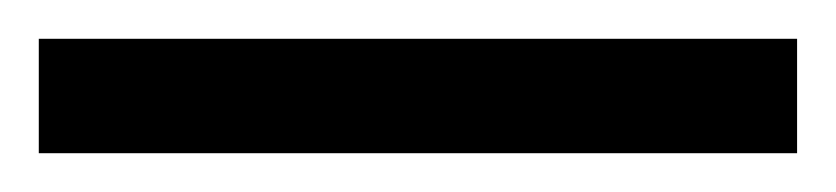

<svg xmlns="http://www.w3.org/2000/svg" viewBox="-25 -839 431 99"><path d="M-5 -760H386V-819H-5Z"/></svg>

Font: Noto Serif Georgian ExtraCondensed Black
Style: Regular
Weight: 900
Width: 2
Designer: Monotype Design Team, Akaki Razmadze
Foundry: Google LLC
Version: Version 2.003